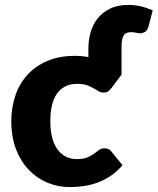

<svg xmlns="http://www.w3.org/2000/svg" viewBox="-20 -754 642 782"><path d="M475 -450 434 -395.5Q427 -387 420.5 -382Q414 -377 402 -377Q390.5 -377 381.2 -382.5Q372 -388 360.5 -394.8Q349 -401.5 333.5 -407Q318 -412.5 295 -412.5Q266.5 -412.5 245.8 -402Q225 -391.5 211.5 -372Q198 -352.5 191.5 -324.2Q185 -296 185 -260.5Q185 -186 213.8 -146Q242.5 -106 293 -106Q320 -106 335.8 -112.8Q351.5 -119.5 362.5 -127.8Q373.5 -136 382.8 -143Q392 -150 406 -150Q424.5 -150 434 -136.5L479 -81Q455 -53.5 428.5 -36.2Q402 -19 374.2 -9.2Q346.5 0.5 318.5 4.2Q290.5 8 264 8Q216.5 8 173.2 -10Q130 -28 97.2 -62.2Q64.5 -96.5 45.2 -146.5Q26 -196.5 26 -260.5Q26 -316.5 42.8 -365.2Q59.5 -414 92.2 -449.8Q125 -485.5 173.2 -506Q221.5 -526.5 285 -526.5Q299.5 -526.5 313.2 -525.2Q327 -524 340 -521.5V-557.5Q340 -590 348.8 -621.5Q357.5 -653 377 -678Q396.5 -703 427.5 -718.5Q458.5 -734 503 -734Q527 -734 551 -728.8Q575 -723.5 602 -712L585 -646.5Q580 -629 570.2 -623.8Q560.5 -618.5 551.5 -618.5Q543 -618.5 533.8 -620.8Q524.5 -623 512.5 -623Q491 -623 483 -608.5Q475 -594 475 -564.5Z"/></svg>

Font: Lato 2
Style: Regular
Weight: 900
Designer: Lukasz Dziedzic with Adam Twardoch and Botio Nikoltchev
Foundry: tyPoland Lukasz Dziedzic
Version: Version 2.015; 2015-08-06; http://www.latofonts.com/